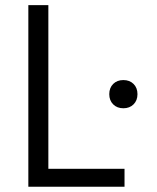

<svg xmlns="http://www.w3.org/2000/svg" viewBox="-20 -711 597 731"><path d="M87.9 -691.4H164.1V-68.4H454.1V0H87.9ZM449.7 -406.2Q473.6 -406.2 488.5 -391.4Q503.4 -376.5 503.4 -352.5Q503.4 -328.6 488.5 -313.7Q473.6 -298.8 449.7 -298.8Q425.8 -298.8 410.9 -313.7Q396 -328.6 396 -352.5Q396 -376.5 410.9 -391.4Q425.8 -406.2 449.7 -406.2Z"/></svg>

Font: Gidole
Style: Regular
Weight: 400
Version: Version 2.100; ttfautohint (v1.8.4.7-5d5b)